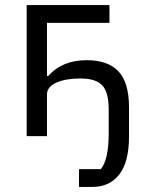

<svg xmlns="http://www.w3.org/2000/svg" viewBox="-20 -536 578 756"><path d="M291 200V130H377Q408 92 408 -11V-106Q408 -173 382.5 -200Q357 -227 297 -227Q238 -227 201.5 -210.5Q165 -194 165 -164V0H85V-516H411V-446H165V-237H170Q225 -299 321 -299Q405 -299 446.5 -255Q488 -211 488 -113V1Q488 101 450 150.5Q412 200 343 200Z"/></svg>

Font: Anuphan
Style: Regular
Weight: 400
Designer: Mike Abbink, Paul van der Laan, Pieter van Rosmalen, Mint Tantisuwanna
Foundry: Bold Monday; Cadson Demak
Version: Version 3.002;hotconv 1.0.109;makeotfexe 2.5.65596